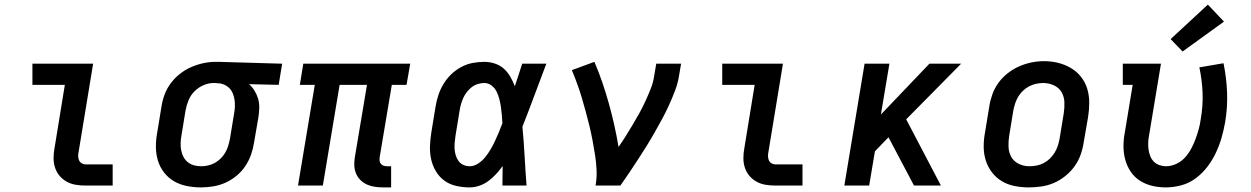

<svg xmlns="http://www.w3.org/2000/svg" viewBox="-20 -807 5440 835"><path d="M352 0Q330 0 309 -3.5Q288 -7 270 -17Q252 -27 239 -42.5Q226 -58 219.5 -77.5Q213 -97 213 -119Q213 -141 217 -162L262 -438H121V-530H385L322 -147Q320 -138 320 -128.5Q320 -119 323.5 -110.5Q327 -102 335 -97Q343 -92 352 -92H470V0Z M854 8Q823 8 792.5 2Q762 -4 736.5 -19Q711 -34 693 -57.5Q675 -81 666.5 -109.5Q658 -138 658 -169.5Q658 -201 664 -232L682 -342Q686 -369 695.5 -395Q705 -421 722 -444Q739 -467 761.5 -485Q784 -503 810 -514.5Q836 -526 863 -532Q890 -538 916 -538Q920 -538 924.5 -538Q929 -538 933 -538L1207 -530L1192 -438L1063 -441Q1077 -429 1087 -412.5Q1097 -396 1102.5 -377.5Q1108 -359 1107.5 -338.5Q1107 -318 1104 -298L1085 -188Q1081 -161 1072 -135Q1063 -109 1047 -85Q1031 -61 1008.5 -42.5Q986 -24 960.5 -12.5Q935 -1 907.5 3.5Q880 8 854 8ZM855 -84Q870 -84 885.5 -87.5Q901 -91 915 -99Q929 -107 940.5 -118.5Q952 -130 960 -144Q968 -158 972.5 -173Q977 -188 980 -203L998 -313Q1001 -328 1001.5 -343.5Q1002 -359 1000 -373Q998 -387 992.5 -400.5Q987 -414 977 -424Q967 -434 953.5 -439.5Q940 -445 925 -445L918 -446Q916 -446 914 -446Q912 -446 910 -446Q887 -446 865 -436.5Q843 -427 826 -410Q809 -393 800 -371Q791 -349 787 -327L769 -217Q766 -201 765.5 -184.5Q765 -168 768 -153Q771 -138 778 -124.5Q785 -111 797 -101.5Q809 -92 824 -88Q839 -84 855 -84Z M1647 8Q1629 8 1611 5.5Q1593 3 1577 -4Q1561 -11 1548.5 -23Q1536 -35 1529 -51Q1522 -67 1521 -85.5Q1520 -104 1523 -122L1576 -438H1457L1384 0H1276L1349 -438H1284L1299 -530H1764L1748 -438H1684L1631 -122Q1630 -114 1631 -107Q1632 -100 1636.5 -94.5Q1641 -89 1648 -86.5Q1655 -84 1663 -84H1681V8Z M2022 8Q1993 8 1964 1.5Q1935 -5 1912.5 -21.5Q1890 -38 1875.5 -62.5Q1861 -87 1855 -114.5Q1849 -142 1850 -172Q1851 -202 1856 -232L1874 -342Q1878 -367 1886 -392Q1894 -417 1908 -440.5Q1922 -464 1941.5 -483Q1961 -502 1985 -515Q2009 -528 2034.5 -533Q2060 -538 2086 -538Q2110 -538 2132.5 -530.5Q2155 -523 2171.5 -508Q2188 -493 2199.5 -473Q2211 -453 2219 -432Q2227 -456 2235 -480.5Q2243 -505 2251 -530H2356Q2330 -462 2304.5 -393Q2279 -324 2252 -256Q2258 -192 2261.5 -128Q2265 -64 2270 0H2165Q2165 -21 2165.5 -42.5Q2166 -64 2166 -85Q2153 -67 2137.5 -50Q2122 -33 2103.5 -19.5Q2085 -6 2064 1Q2043 8 2022 8ZM2022 -84Q2042 -84 2060 -96Q2078 -108 2091 -124.5Q2104 -141 2114.5 -159Q2125 -177 2133.5 -195.5Q2142 -214 2150 -233Q2158 -252 2165 -271Q2164 -289 2162.5 -306.5Q2161 -324 2158.5 -341.5Q2156 -359 2151.5 -376.5Q2147 -394 2139.5 -409Q2132 -424 2118 -435Q2104 -446 2086 -446Q2072 -446 2057.5 -441.5Q2043 -437 2031.5 -428Q2020 -419 2010.5 -407Q2001 -395 1995 -381.5Q1989 -368 1985 -354.5Q1981 -341 1979 -327L1961 -217Q1959 -202 1957.5 -187.5Q1956 -173 1957 -159Q1958 -145 1962 -131.5Q1966 -118 1974 -107Q1982 -96 1995 -90Q2008 -84 2022 -84Z M2570 0Q2576 -33 2574.5 -66.5Q2573 -100 2568 -132Q2563 -164 2557 -196Q2551 -228 2543.5 -259Q2536 -290 2527.5 -321Q2519 -352 2510 -382.5Q2501 -413 2490 -443Q2479 -473 2467 -502L2565 -538Q2584 -494 2599.5 -448.5Q2615 -403 2628 -356.5Q2641 -310 2651.5 -263Q2662 -216 2670 -168Q2687 -192 2702.5 -217Q2718 -242 2733 -267Q2748 -292 2762 -317.5Q2776 -343 2788 -369.5Q2800 -396 2810.5 -422.5Q2821 -449 2825 -477L2834 -530H2942L2933 -477Q2928 -445 2916 -413.5Q2904 -382 2890 -351Q2876 -320 2860 -290.5Q2844 -261 2827 -231Q2810 -201 2792 -172Q2774 -143 2755 -114Q2736 -85 2717 -56.5Q2698 -28 2678 0Z M3352 0Q3330 0 3309 -3.5Q3288 -7 3270 -17Q3252 -27 3239 -42.5Q3226 -58 3219.5 -77.5Q3213 -97 3213 -119Q3213 -141 3217 -162L3262 -438H3121V-530H3385L3322 -147Q3320 -138 3320 -128.5Q3320 -119 3323.5 -110.5Q3327 -102 3335 -97Q3343 -92 3352 -92H3470V0Z M3652 0 3740 -530H3848L3811 -309L4022 -530H4160L3921 -288L4072 0H3955L3844 -210L3785 -149L3760 0Z M4454 8Q4423 8 4392.5 2Q4362 -4 4337 -19Q4312 -34 4294 -57.5Q4276 -81 4267 -109.5Q4258 -138 4258 -169.5Q4258 -201 4264 -232L4282 -342Q4286 -369 4295.5 -396Q4305 -423 4322 -446.5Q4339 -470 4362.5 -488.5Q4386 -507 4412.5 -518.5Q4439 -530 4466 -535.5Q4493 -541 4521 -541Q4553 -541 4582.5 -533.5Q4612 -526 4637.5 -511Q4663 -496 4681.5 -472.5Q4700 -449 4708.5 -420.5Q4717 -392 4717 -360.5Q4717 -329 4712 -298L4693 -188Q4689 -161 4679.5 -134Q4670 -107 4653 -83.5Q4636 -60 4613 -41.5Q4590 -23 4563.5 -11.5Q4537 0 4509 4Q4481 8 4454 8ZM4456 -84Q4472 -84 4488 -87Q4504 -90 4518.5 -97.5Q4533 -105 4545.5 -117Q4558 -129 4566.5 -143Q4575 -157 4580 -172Q4585 -187 4588 -203L4606 -313Q4610 -338 4609 -362.5Q4608 -387 4596.5 -406.5Q4585 -426 4563 -436Q4541 -446 4517 -446Q4501 -446 4485.5 -442.5Q4470 -439 4455.5 -431.5Q4441 -424 4429 -412.5Q4417 -401 4408.5 -387Q4400 -373 4395 -357.5Q4390 -342 4387 -327L4369 -217Q4365 -193 4366 -168.5Q4367 -144 4378 -124.5Q4389 -105 4410.5 -94.5Q4432 -84 4456 -84Q4456 -84 4456 -84Q4456 -84 4456 -84Z M5050 8Q5019 8 4990 1Q4961 -6 4937 -21.5Q4913 -37 4897 -61Q4881 -85 4873.5 -113Q4866 -141 4866 -171.5Q4866 -202 4872 -232L4906 -438H4863V-530H5029L4977 -217Q4974 -202 4973.5 -186.5Q4973 -171 4975 -156.5Q4977 -142 4982.5 -128Q4988 -114 4998 -104Q5008 -94 5022 -89Q5036 -84 5051 -84Q5073 -84 5095 -94Q5117 -104 5133 -121.5Q5149 -139 5160 -159.5Q5171 -180 5179 -201.5Q5187 -223 5193 -244.5Q5199 -266 5202 -289Q5212 -346 5210 -402Q5208 -458 5196 -514L5301 -532Q5314 -469 5316.5 -404.5Q5319 -340 5308 -275Q5302 -241 5292.5 -208Q5283 -175 5268 -143Q5253 -111 5231 -82Q5209 -53 5180 -31.5Q5151 -10 5117 -1Q5083 8 5050 8ZM5123 -583 5071 -637 5233 -787 5303 -713Z"/></svg>

Font: Iosevka Slab SmBdExObl
Style: Regular
Weight: 600
Width: 7
Italic angle: -9°
Monospace: yes
Designer: Belleve Invis
Foundry: Belleve Invis
Version: Version 11.1.0; ttfautohint (v1.8.3)